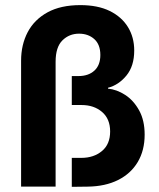

<svg xmlns="http://www.w3.org/2000/svg" viewBox="-20 -730 622 751"><path d="M260.8 0.8V-112.5H298.3Q346.7 -112.5 378.8 -139.2Q410.8 -165.8 410.8 -215.8Q410.8 -265 379.2 -292.1Q347.5 -319.2 299.2 -319.2H260.8V-432.5H287.5Q325.8 -432.5 349.2 -453.8Q372.5 -475 372.5 -515Q372.5 -555.8 348.8 -577.1Q325 -598.3 289.2 -598.3Q250.8 -598.3 224.2 -572.1Q197.5 -545.8 197.5 -488.3V0H62.5V-492.5Q62.5 -555 88.3 -604.2Q114.2 -653.3 165.8 -681.7Q217.5 -710 294.2 -710Q362.5 -710 409.2 -687.1Q455.8 -664.2 480.4 -624.2Q505 -584.2 505 -532.5Q505 -471.7 474.6 -434.6Q444.2 -397.5 402.5 -386.7V-383.3Q436.7 -380 469.6 -358.8Q502.5 -337.5 524.2 -298.3Q545.8 -259.2 545.8 -203.3Q545.8 -141.7 518.8 -96.3Q491.7 -50.8 441.7 -25.8Q391.7 -0.8 322.5 0Z"/></svg>

Font: Funnel Sans
Style: Bold
Weight: 700
Designer: NORD ID, Kristian Moeller
Foundry: Dicotype
Version: Version 1.000